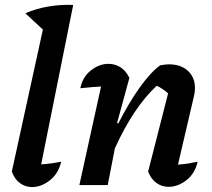

<svg xmlns="http://www.w3.org/2000/svg" viewBox="-20 -751 859 779"><path d="M228 -95Q218 -48 183 -20Q148 8 110 8Q83 8 61 -8Q39 -24 28 -55L154 -631L83 -697Q126 -716 175.5 -724.5Q225 -733 277 -731L147 -84Q189 -87 228 -95Z M302 0 390 -400Q373 -399 353.5 -397.5Q334 -396 306 -393Q315 -439 349 -465.5Q383 -492 420 -492Q447 -492 469 -478Q491 -464 505 -435L455 -252L460 -250Q502 -333 546.5 -395.5Q591 -458 630 -486Q652 -490 665 -490Q714 -490 742.5 -463.5Q771 -437 771 -394Q771 -377 767 -361L702 -83Q728 -85 746 -88Q764 -91 782 -95Q771 -47 736.5 -20Q702 7 664 7Q637 7 615 -8.5Q593 -24 581 -55L662 -372Q640 -392 616 -403Q570 -361 527 -297Q484 -233 446 -149L417 0Z"/></svg>

Font: Piazzolla SemiBold
Style: Italic
Weight: 600
Italic angle: -11.3°
Designer: Juan Pablo del Peral
Foundry: Huerta Tipografica
Version: Version 1.330